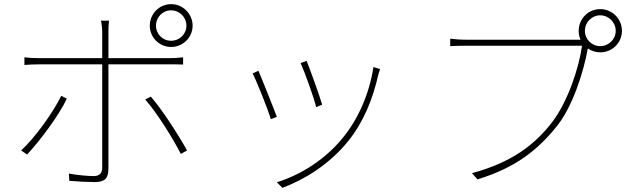

<svg xmlns="http://www.w3.org/2000/svg" viewBox="-20 -852 3040 928"><path d="M734 -728C734 -769 766 -802 807 -802C848 -802 881 -769 881 -728C881 -687 848 -655 807 -655C766 -655 734 -687 734 -728ZM704 -728C704 -671 750 -625 807 -625C864 -625 911 -671 911 -728C911 -785 864 -832 807 -832C750 -832 704 -785 704 -728ZM507 -752H468C471 -740 474 -715 474 -697V-571H171C139 -571 124 -572 98 -575V-538C123 -540 141 -541 172 -541H474V-42C474 -15 461 -1 433 -1C405 -1 358 -5 313 -13L315 22C346 25 406 28 437 28C487 28 504 10 504 -37V-541H801C822 -541 843 -541 865 -540V-575C842 -572 819 -571 800 -571H504V-697C504 -715 505 -738 507 -752ZM709 -385 682 -371C739 -307 818 -179 854 -108L884 -125C844 -197 765 -321 709 -385ZM303 -375 276 -389C239 -312 148 -184 82 -125L111 -105C170 -168 264 -292 303 -375Z M1462 -558 1433 -547C1450 -510 1499 -377 1508 -334L1537 -346C1526 -387 1477 -520 1462 -558ZM1817 -518 1785 -528C1765 -398 1711 -276 1637 -186C1555 -85 1440 -9 1318 29L1345 56C1451 16 1571 -56 1663 -170C1738 -263 1782 -374 1809 -493C1811 -499 1814 -510 1817 -518ZM1229 -510 1201 -497C1216 -470 1274 -327 1289 -276L1318 -287C1300 -336 1244 -476 1229 -510Z M2807 -703C2807 -744 2840 -778 2881 -778C2922 -778 2956 -744 2956 -703C2956 -662 2922 -629 2881 -629C2840 -629 2807 -662 2807 -703ZM2777 -703C2777 -688 2780 -673 2786 -660C2783 -660 2780 -660 2777 -660H2237C2204 -660 2181 -662 2156 -665V-629C2181 -630 2202 -631 2236 -631H2793C2779 -525 2724 -360 2649 -262C2562 -149 2450 -66 2261 -15L2288 15C2476 -43 2581 -129 2673 -244C2748 -338 2801 -505 2821 -617V-618C2838 -606 2859 -599 2881 -599C2939 -599 2986 -645 2986 -703C2986 -761 2939 -808 2881 -808C2823 -808 2777 -761 2777 -703Z"/></svg>

Font: Source Han Sans JP ExtraLight
Style: Regular
Weight: 250
Designer: Ryoko NISHIZUKA 西塚涼子 (kana, bopomofo & ideographs); Paul D. Hunt (Latin, Greek & Cyrillic); Sandoll Communications 산돌커뮤니
Foundry: Adobe
Version: Version 2.001;hotconv 1.0.107;makeotfexe 2.5.65593